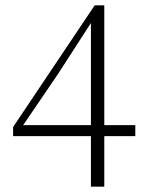

<svg xmlns="http://www.w3.org/2000/svg" viewBox="-20 -680 543 718"><path d="M320 18V-184V-197V-602H307L333 -614L196 -402L55 -195L63 -227V-212H486V-171H29V-205L334 -660H370V18Z"/></svg>

Font: Source Serif 4 18pt Light
Style: Regular
Weight: 300
Designer: Frank Grießhammer
Foundry: Adobe Systems Incorporated
Version: Version 4.004;hotconv 1.0.116;makeotfexe 2.5.65601